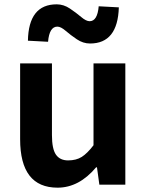

<svg xmlns="http://www.w3.org/2000/svg" viewBox="-20 -853 677 887"><path d="M246 14Q73 14 73 -210V-560H220V-229Q220 -165 238.5 -138.5Q257 -112 294.5 -112Q332 -112 357.5 -128Q383 -144 412 -182V-560H559V0H439L428 -80H424Q345 14 246 14ZM396 -652Q364 -652 335 -671.5Q306 -691 283.5 -710.5Q261 -730 245 -730Q208 -730 202 -660L109 -665Q112 -833 242 -833Q274 -833 303 -813.5Q332 -794 355 -774.5Q378 -755 394 -755Q430 -755 436 -824L529 -819Q524 -652 396 -652Z"/></svg>

Font: Swei Fan Sans CJK TC
Style: Bold
Weight: 700
Version: Version 2.130